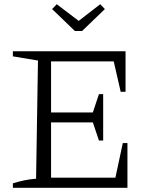

<svg xmlns="http://www.w3.org/2000/svg" viewBox="-20 -890 720 910"><path d="M562 -212H584V0H41V-21Q69 -30 96.5 -35.5Q124 -41 151 -43L160 -603L41 -623V-647H575V-455H552L519 -599H222V-357H420L449 -444H469V-224H449L420 -310H222V-48H527ZM335 -743 227 -847 249 -870 353 -791 455 -870 477 -847 369 -743Z"/></svg>

Font: Piazzolla Light
Style: Regular
Weight: 300
Designer: Juan Pablo del Peral
Foundry: Huerta Tipografica
Version: Version 1.330